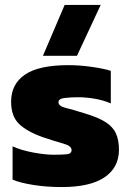

<svg xmlns="http://www.w3.org/2000/svg" viewBox="-20 -748 527 778"><path d="M154 -522 242 -728H388L292 -522ZM230 10Q169 10 115.5 1.5Q62 -7 31 -20V-155Q66 -139 114.5 -130Q163 -121 197 -121Q233 -121 251.5 -123Q270 -125 270 -140Q270 -157 237 -166Q204 -175 154 -192Q89 -215 57 -246Q25 -277 25 -336Q25 -407 81 -445.5Q137 -484 257 -484Q303 -484 352 -477Q401 -470 429 -461V-329Q399 -342 363.5 -348Q328 -354 299 -354Q267 -354 242 -351Q217 -348 217 -334Q217 -318 245.5 -311Q274 -304 322 -289Q376 -273 406.5 -254Q437 -235 449.5 -208Q462 -181 462 -141Q462 -69 403.5 -29.5Q345 10 230 10Z"/></svg>

Font: Kanit
Style: Bold
Weight: 700
Designer: Katatrad Team
Foundry: CadsonDemak
Version: Version 2.000; ttfautohint (v1.8.3)